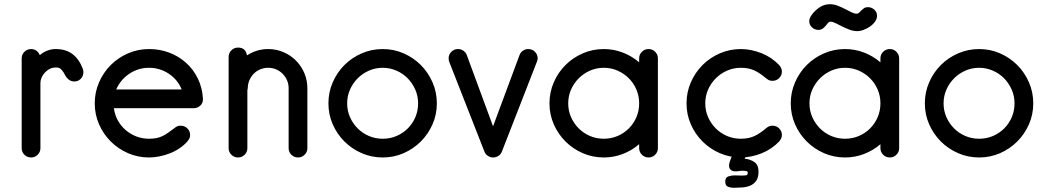

<svg xmlns="http://www.w3.org/2000/svg" viewBox="-20 -733 4967 912"><path d="M169 -471Q185 -485 204.5 -492.5Q224 -500 244 -500Q293 -500 324.5 -476Q356 -452 373 -407Q377 -397 376 -386Q375 -375 369.5 -366Q364 -357 354.5 -351.5Q345 -346 332 -346Q321 -346 312.5 -351Q304 -356 298 -363Q293 -369 289.5 -375.5Q286 -382 282 -389Q275 -400 266.5 -407Q258 -414 238 -412Q225 -411 213 -404Q201 -397 192 -387Q183 -377 177.5 -364.5Q172 -352 172 -339V-29Q172 -11 159 2Q146 15 128 15Q109 15 96 2Q83 -11 83 -29V-456Q83 -474 96 -487Q109 -500 128 -500Q142 -500 153 -492Q164 -484 169 -471Z M900 -219H521Q525 -188 539.5 -161.5Q554 -135 576.5 -115.5Q599 -96 627.5 -85Q656 -74 688 -74Q707 -74 722.5 -77Q738 -80 751.5 -86.5Q765 -93 778.5 -102.5Q792 -112 808 -124Q814 -129 820.5 -132.5Q827 -136 838 -136Q857 -136 870 -123Q883 -110 883 -92Q883 -81 879 -74Q875 -67 870 -61Q854 -43 832.5 -28.5Q811 -14 786.5 -4.5Q762 5 736.5 10Q711 15 688 15Q635 15 588 -5.5Q541 -26 506 -61Q471 -96 450.5 -142.5Q430 -189 430 -242Q430 -295 450.5 -342Q471 -389 506 -424Q541 -459 588 -479.5Q635 -500 688 -500Q739 -500 784 -483Q829 -466 864 -434.5Q899 -403 920 -359.5Q941 -316 944 -264Q945 -244 931.5 -231.5Q918 -219 900 -219ZM688 -411Q636 -411 594 -382.5Q552 -354 532 -308H843Q824 -355 781.5 -383Q739 -411 688 -411Z M1153 -470Q1200 -500 1254 -500Q1292 -500 1326 -485.5Q1360 -471 1385.5 -445.5Q1411 -420 1425.5 -386Q1440 -352 1440 -314V-29Q1440 -11 1427 2Q1414 15 1396 15Q1377 15 1364 2Q1351 -11 1351 -29V-314Q1351 -334 1343.5 -351.5Q1336 -369 1322.5 -382.5Q1309 -396 1291.5 -403.5Q1274 -411 1254 -411Q1234 -411 1216 -403.5Q1198 -396 1185 -382.5Q1172 -369 1164.5 -351.5Q1157 -334 1157 -314Q1157 -311 1155 -305V-29Q1155 -11 1142 2Q1129 15 1111 15Q1092 15 1079 2Q1066 -11 1066 -29V-462Q1066 -481 1079 -494Q1092 -507 1111 -507Q1147 -507 1153 -470Z M1798 15Q1745 15 1698 -5.5Q1651 -26 1616 -61Q1581 -96 1560.5 -142.5Q1540 -189 1540 -242Q1540 -295 1560.5 -342Q1581 -389 1616 -424Q1651 -459 1698 -479.5Q1745 -500 1798 -500Q1851 -500 1897.5 -479.5Q1944 -459 1979 -424Q2014 -389 2034.5 -342Q2055 -295 2055 -242Q2055 -189 2034.5 -142.5Q2014 -96 1979 -61Q1944 -26 1897.5 -5.5Q1851 15 1798 15ZM1798 -411Q1763 -411 1732.5 -397.5Q1702 -384 1679 -361Q1656 -338 1642.5 -307.5Q1629 -277 1629 -242Q1629 -207 1642.5 -176.5Q1656 -146 1679 -123Q1702 -100 1732.5 -87Q1763 -74 1798 -74Q1833 -74 1863.5 -87Q1894 -100 1917 -123Q1940 -146 1953 -176.5Q1966 -207 1966 -242Q1966 -277 1952.5 -307.5Q1939 -338 1916.5 -361Q1894 -384 1863 -397.5Q1832 -411 1798 -411Z M2530 -439 2364 -13Q2359 0 2347.5 7.5Q2336 15 2322 15Q2309 15 2297.5 7.5Q2286 0 2281 -13L2114 -439Q2111 -446 2111 -456Q2111 -474 2124 -487Q2137 -500 2155 -500Q2169 -500 2180.5 -492.5Q2192 -485 2197 -472L2322 -133L2448 -472Q2453 -485 2464.5 -492.5Q2476 -500 2489 -500Q2508 -500 2521 -487Q2534 -474 2534 -456Q2534 -449 2530 -439Z M3061 15Q3042 15 3029 2Q3016 -11 3016 -29V-48Q2981 -18 2938 -1.5Q2895 15 2848 15Q2795 15 2748 -5.5Q2701 -26 2666 -61Q2631 -96 2610.5 -142.5Q2590 -189 2590 -242Q2590 -295 2610.5 -342Q2631 -389 2666 -424Q2701 -459 2748 -479.5Q2795 -500 2848 -500Q2895 -500 2938 -483.5Q2981 -467 3016 -437V-456Q3016 -474 3029 -487Q3042 -500 3061 -500Q3079 -500 3092 -487Q3105 -474 3105 -456V-29Q3105 -11 3092 2Q3079 15 3061 15ZM2848 -411Q2813 -411 2782.5 -397.5Q2752 -384 2729 -361Q2706 -338 2692.5 -307.5Q2679 -277 2679 -242Q2679 -207 2692.5 -176.5Q2706 -146 2729 -123Q2752 -100 2782.5 -87Q2813 -74 2848 -74Q2883 -74 2913.5 -87Q2944 -100 2967 -123Q2990 -146 3003 -176.5Q3016 -207 3016 -242Q3016 -277 3003 -307.5Q2990 -338 2967 -361Q2944 -384 2913.5 -397.5Q2883 -411 2848 -411Z M3649 -349Q3639 -349 3632 -352.5Q3625 -356 3619 -361Q3590 -386 3563 -398.5Q3536 -411 3499 -411Q3464 -411 3433.5 -397.5Q3403 -384 3380 -361Q3357 -338 3343.5 -307.5Q3330 -277 3330 -242Q3330 -207 3343.5 -176.5Q3357 -146 3380 -123Q3403 -100 3433.5 -87Q3464 -74 3499 -74Q3536 -74 3563 -86.5Q3590 -99 3619 -124Q3625 -129 3632 -132.5Q3639 -136 3649 -136Q3668 -136 3681 -123Q3694 -110 3694 -92Q3694 -82 3690 -74.5Q3686 -67 3681 -61Q3664 -43 3642.5 -28.5Q3621 -14 3597 -4.5Q3573 5 3548 10Q3523 15 3499 15Q3446 15 3399 -5.5Q3352 -26 3317 -61Q3282 -96 3261.5 -142.5Q3241 -189 3241 -242Q3241 -295 3261.5 -342Q3282 -389 3317 -424Q3352 -459 3399 -479.5Q3446 -500 3499 -500Q3523 -500 3548 -495Q3573 -490 3597 -480.5Q3621 -471 3642.5 -456.5Q3664 -442 3681 -424Q3686 -418 3690 -410.5Q3694 -403 3694 -393Q3694 -375 3681 -362Q3668 -349 3649 -349ZM3464 159Q3451 159 3438 154Q3425 149 3425 129Q3425 110 3439.5 105Q3454 100 3469 100Q3478 100 3487 100.5Q3496 101 3505 101Q3513 101 3522.5 100Q3532 99 3532 88Q3532 80 3523 79Q3514 78 3508 78Q3499 78 3490.5 79.5Q3482 81 3473 81Q3460 81 3451.5 74Q3443 67 3443 53Q3443 45 3447 33Q3451 21 3456 9Q3461 -2 3467 -15.5Q3473 -29 3482 -49V-46Q3491 -55 3504 -55Q3517 -55 3525.5 -46.5Q3534 -38 3534 -25Q3534 -17 3527.5 -2Q3521 13 3517 21Q3543 23 3563 36.5Q3583 50 3583 82Q3583 111 3571.5 126.5Q3560 142 3543 149Q3526 156 3504.5 157.5Q3483 159 3464 159Z M4207 15Q4188 15 4175 2Q4162 -11 4162 -29V-48Q4127 -18 4084 -1.5Q4041 15 3994 15Q3941 15 3894 -5.5Q3847 -26 3812 -61Q3777 -96 3756.5 -142.5Q3736 -189 3736 -242Q3736 -295 3756.5 -342Q3777 -389 3812 -424Q3847 -459 3894 -479.5Q3941 -500 3994 -500Q4041 -500 4084 -483.5Q4127 -467 4162 -437V-456Q4162 -474 4175 -487Q4188 -500 4207 -500Q4225 -500 4238 -487Q4251 -474 4251 -456V-29Q4251 -11 4238 2Q4225 15 4207 15ZM3994 -411Q3959 -411 3928.5 -397.5Q3898 -384 3875 -361Q3852 -338 3838.5 -307.5Q3825 -277 3825 -242Q3825 -207 3838.5 -176.5Q3852 -146 3875 -123Q3898 -100 3928.5 -87Q3959 -74 3994 -74Q4029 -74 4059.5 -87Q4090 -100 4113 -123Q4136 -146 4149 -176.5Q4162 -207 4162 -242Q4162 -277 4149 -307.5Q4136 -338 4113 -361Q4090 -384 4059.5 -397.5Q4029 -411 3994 -411ZM4053 -585Q4034 -585 4015.5 -592Q3997 -599 3980 -607.5Q3963 -616 3949 -623Q3935 -630 3925 -630Q3918 -630 3913 -624Q3908 -618 3902 -610.5Q3896 -603 3887.5 -597Q3879 -591 3867 -591Q3850 -591 3837 -603Q3824 -615 3824 -632Q3824 -643 3830 -654Q3845 -678 3869 -695.5Q3893 -713 3922 -713Q3941 -713 3959 -706Q3977 -699 3993.5 -690.5Q4010 -682 4024 -675Q4038 -668 4049 -668Q4056 -668 4061 -673Q4066 -678 4071.5 -683.5Q4077 -689 4084 -694Q4091 -699 4103 -699Q4120 -699 4133 -687Q4146 -675 4146 -658Q4146 -644 4136.5 -630.5Q4127 -617 4112.5 -607Q4098 -597 4082 -591Q4066 -585 4053 -585Z M4631 15Q4578 15 4531 -5.5Q4484 -26 4449 -61Q4414 -96 4393.5 -142.5Q4373 -189 4373 -242Q4373 -295 4393.5 -342Q4414 -389 4449 -424Q4484 -459 4531 -479.5Q4578 -500 4631 -500Q4684 -500 4730.5 -479.5Q4777 -459 4812 -424Q4847 -389 4867.5 -342Q4888 -295 4888 -242Q4888 -189 4867.5 -142.5Q4847 -96 4812 -61Q4777 -26 4730.5 -5.5Q4684 15 4631 15ZM4631 -411Q4596 -411 4565.5 -397.5Q4535 -384 4512 -361Q4489 -338 4475.5 -307.5Q4462 -277 4462 -242Q4462 -207 4475.5 -176.5Q4489 -146 4512 -123Q4535 -100 4565.5 -87Q4596 -74 4631 -74Q4666 -74 4696.5 -87Q4727 -100 4750 -123Q4773 -146 4786 -176.5Q4799 -207 4799 -242Q4799 -277 4785.5 -307.5Q4772 -338 4749.5 -361Q4727 -384 4696 -397.5Q4665 -411 4631 -411Z"/></svg>

Font: Hanken
Style: Book
Weight: 400
Designer: Alfredo Marco Pradil
Foundry: Hanken Design Co.
Version: Version 2.06 2014